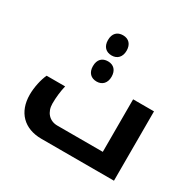

<svg xmlns="http://www.w3.org/2000/svg" viewBox="-171 -997 1209 1187"><g transform="rotate(30 433.5 -403.5)"><path d="M382 -663C422 -663 448 -690 448 -735C448 -780 423 -807 382 -807C341 -807 315 -782 315 -735C315 -688 342 -663 382 -663ZM382 -477C422 -477 448 -504 448 -549C448 -594 423 -621 382 -621C341 -621 315 -596 315 -549C315 -502 342 -477 382 -477ZM264 0H782V-495H633V-120H308C252 -120 214 -162 214 -223C214 -267 219 -311 229 -354H97C78 -314 65 -252 65 -201C65 -76 141 0 264 0Z"/></g></svg>

Font: Noto Kufi Arabic
Style: Bold
Weight: 700
Designer: Monotype Design Team, David Williams, Khaled Hosny
Foundry: Google LLC
Version: Version 2.109